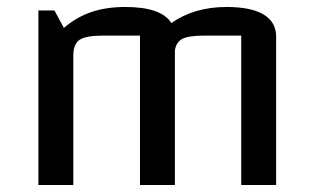

<svg xmlns="http://www.w3.org/2000/svg" viewBox="-20 -530 896 550"><path d="M771 -425V0H671V-428H565Q521 -428 503 -419Q485 -410 481 -386V0H381V-428H275Q226 -428 208 -416Q190 -404 190 -370V0H90V-500H136L163 -450Q199 -481 241.5 -495.5Q284 -510 339 -510Q442 -510 471 -464Q536 -510 629 -510Q699 -510 735 -488.5Q771 -467 771 -425Z"/></svg>

Font: Changa
Style: Regular
Weight: 400
Designer: Eduardo Rodriguez Tunni
Foundry: Eduardo Rodriguez Tunni
Version: Version 2.002; ttfautohint (v1.5.10-5e6f)